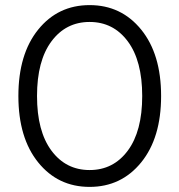

<svg xmlns="http://www.w3.org/2000/svg" viewBox="-20 -726 702 752"><path d="M533 -90Q455 6 331 6Q207 6 129.5 -90Q52 -186 52 -350Q52 -514 129.5 -610Q207 -706 331 -706Q455 -706 533 -610Q611 -514 611 -350Q611 -186 533 -90ZM181.5 -136Q238 -60 331 -60Q424 -60 480.5 -136Q537 -212 537 -350Q537 -488 480.5 -564Q424 -640 331 -640Q238 -640 181.5 -564Q125 -488 125 -350Q125 -212 181.5 -136Z"/></svg>

Font: Montserrat Alternates
Style: Regular
Weight: 400
Designer: Julieta Ulanovsky
Foundry: Julieta Ulanovsky
Version: Version 7.200;PS 007.200;hotconv 1.0.88;makeotf.lib2.5.64775